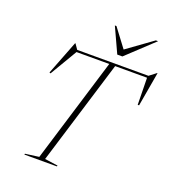

<svg xmlns="http://www.w3.org/2000/svg" viewBox="-164 -1057 1056 1179"><g transform="rotate(20 364.5 -467.5)"><path d="M346 -6 344 0H131.5L133 -6L222.5 -18L431 -701H217L112 -523.5L104 -526.5L190.5 -749H193L216.5 -715H682L726 -749H729L690 -525H681L678 -701H469.5L260.5 -18ZM665 -935 491 -772H457.5L382.5 -935H393L483.5 -814.5L650.5 -935Z"/></g></svg>

Font: Newsreader 72pt ExtraLight
Style: Italic
Weight: 275
Italic angle: -17°
Designer: Hugues Gentile
Foundry: Production Type
Version: Version 1.003; ttfautohint (v1.8.3)